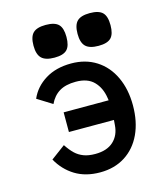

<svg xmlns="http://www.w3.org/2000/svg" viewBox="-116 -861 831 962"><g transform="rotate(-15 300.0 -380.0)"><path d="M69.5 -112 143.5 -167Q163 -137.5 181.5 -120Q200 -102.5 224.8 -93Q249.5 -83.5 285 -83.5Q345.5 -83.5 379.2 -114.5Q413 -145.5 416.5 -198L418.5 -224H185V-326H418.5L416.5 -338.5Q408.5 -392.5 376.2 -425.5Q344 -458.5 283 -458.5Q230.5 -458.5 197.8 -438.8Q165 -419 146.5 -379.5L69.5 -427.5Q94 -484 149.5 -518.5Q205 -553 284 -553Q358.5 -553 414 -517.5Q469.5 -482 499.5 -417.8Q529.5 -353.5 529.5 -270.5Q529.5 -186 499.8 -122.2Q470 -58.5 414.8 -23.2Q359.5 12 285 12Q209.5 12 155.5 -21.2Q101.5 -54.5 69.5 -112ZM125.5 -687.5Q125.5 -733.5 145.2 -753Q165 -772.5 211 -772.5Q257.5 -772.5 277 -753.2Q296.5 -734 296.5 -687.5Q296.5 -641.5 277.5 -622Q258.5 -602.5 212.5 -602.5Q166 -602.5 145.8 -622.2Q125.5 -642 125.5 -687.5ZM354 -687.5Q354 -733.5 373.8 -753Q393.5 -772.5 439.5 -772.5Q486 -772.5 505.5 -753.2Q525 -734 525 -687.5Q525 -641.5 506 -622Q487 -602.5 441 -602.5Q394.5 -602.5 374.2 -622.2Q354 -642 354 -687.5Z"/></g></svg>

Font: JuliaMono ExtraBold
Style: Regular
Weight: 800
Monospace: yes
Designer: cormullion
Foundry: corm
Version: Version 0.055; ttfautohint (v1.8.4)